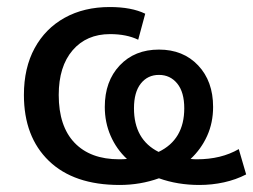

<svg xmlns="http://www.w3.org/2000/svg" viewBox="-20 -517 720 546"><path d="M320 9Q190 9 119 -59.5Q48 -128 48 -247Q48 -324 78.5 -380Q109 -436 164 -466.5Q219 -497 292 -497Q354 -497 393 -478L373 -404Q340 -420 293 -420Q226 -420 186.5 -374Q147 -328 147 -247Q147 -158 192 -111Q237 -64 319 -64Q331 -64 341 -65Q311 -93 294.5 -131Q278 -169 278 -213Q278 -286 320.5 -331Q363 -376 432 -376Q501 -376 543.5 -331Q586 -286 586 -213Q586 -168 569 -130.5Q552 -93 522 -65Q531 -64 540 -64Q609 -64 659 -93L680 -21Q651 -6 617 1.5Q583 9 547 9Q485 9 432 -10Q379 9 320 9ZM361 -209Q361 -120 431 -85Q504 -120 504 -209Q504 -255 484 -279.5Q464 -304 432 -304Q400 -304 380.5 -279.5Q361 -255 361 -209Z"/></svg>

Font: Nunito Sans SemiBold
Style: Regular
Weight: 600
Designer: Vernon Adams
Foundry: Vernon Adams
Version: Version 3.101; ttfautohint (v1.8.4.7-5d5b);gftools[0.9.27]